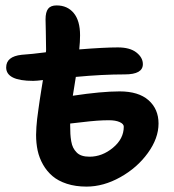

<svg xmlns="http://www.w3.org/2000/svg" viewBox="-20 -690 647 712"><path d="M300.8 2Q260.3 2 228 -8.5Q195.8 -19 174.8 -36.9Q153.8 -54.7 139.6 -79.6Q125.5 -104.5 119.6 -131.8Q113.8 -159.2 113.8 -189.9Q113.8 -202.6 115 -219.2Q116.2 -235.8 117.7 -248.8Q119.1 -261.7 122.6 -285.6Q126 -309.6 127.4 -319.3Q128.9 -329.1 133.5 -358.2Q138.2 -387.2 139.2 -393.1Q114.7 -390.1 103 -390.1Q2.9 -390.1 2.9 -439.9Q2.9 -480.5 60.1 -486.8Q97.7 -489.3 149.9 -496.1Q150.9 -499 150.9 -504.9Q150.9 -530.3 149.9 -572.3Q148.9 -614.3 148.9 -618.2Q148.9 -645 158.4 -657.5Q168 -669.9 189.9 -669.9Q230 -669.9 253.4 -641.6Q276.9 -613.3 276.9 -559.1Q276.9 -535.2 273.9 -506.8Q367.2 -514.2 417 -514.2Q461.9 -514.2 485.8 -495.4Q509.8 -476.6 509.8 -452.1Q509.8 -414.1 442.9 -414.1Q359.4 -414.1 261.2 -404.8Q259.3 -393.1 255.6 -369.6Q252 -346.2 250 -335Q356.9 -351.1 423.8 -351.1Q493.7 -351.1 530.8 -318.4Q567.9 -285.6 567.9 -231.9Q567.9 -177.2 528.3 -122.6Q488.8 -67.9 426.3 -33Q363.8 2 300.8 2ZM240.2 -225.1Q240.2 -206.5 241 -193.6Q241.7 -180.7 244.1 -166.3Q246.6 -151.9 251.5 -142.3Q256.3 -132.8 264.2 -124.8Q272 -116.7 283.9 -112.8Q295.9 -108.9 312 -108.9Q358.9 -108.9 398.9 -142.1Q439 -175.3 439 -220.2Q439 -230.5 423.8 -237.3Q408.7 -244.1 383.8 -244.1Q362.8 -244.1 339.1 -242.4Q315.4 -240.7 279.1 -236.3Q242.7 -231.9 240.2 -231.9Z"/></svg>

Font: Shantell Sans Irregular
Style: Regular
Weight: 600
Designer: Stephen Nixon, Anya Danilova, Shantell Martin
Foundry: Arrow Type
Version: Version 1.006;[9816181b4]